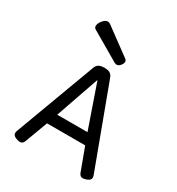

<svg xmlns="http://www.w3.org/2000/svg" viewBox="-194 -945 988 1072"><g transform="rotate(30 300.0 -409.0)"><path d="M374.5 -691.4Q383.3 -684.1 382.1 -673.3Q380.9 -662.6 370.6 -650.9Q353.5 -631.3 332.5 -643.6L149.9 -750.5Q142.6 -754.4 140.1 -761.5Q137.7 -768.6 140.9 -779.5Q144 -790.5 153.8 -802.7Q179.7 -835 204.6 -816.4ZM244.1 -558.6 51.8 -41Q45.9 -24.9 51.5 -15.1Q57.1 -5.4 76.7 1Q96.2 7.3 106.4 2.9Q116.7 -1.5 122.6 -17.6L193.4 -208.5L198.2 -222.7L297.9 -509.3H299.8L399.4 -222.2L404.3 -208.5L475.1 -17.6Q481 -1.5 491.2 2.9Q501.5 7.3 521 1Q540.5 -5.4 546.1 -15.1Q551.8 -24.9 545.9 -41L353.5 -558.6Q347.2 -575.7 334.5 -583Q321.8 -590.3 298.8 -590.3Q275.9 -590.3 263.2 -583Q250.5 -575.7 244.1 -558.6ZM163.6 -231.4V-161.1H436V-231.4Z"/></g></svg>

Font: Courier Prime Code
Style: Regular
Weight: 400
Designer: Alan Dague-Greene
Foundry: Quote-Unquote Apps
Version: Version 3.18